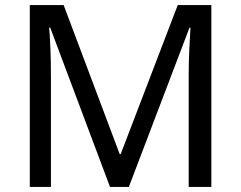

<svg xmlns="http://www.w3.org/2000/svg" viewBox="-20 -734 947 754"><path d="M412 0 177 -626H173Q176 -595 178 -542.5Q180 -490 180 -433V0H97V-714H230L450 -129H454L678 -714H810V0H721V-439Q721 -491 723.5 -542Q726 -593 728 -625H724L486 0Z"/></svg>

Font: Noto Sans Linear A
Style: Regular
Weight: 400
Designer: Monotype Design Team
Foundry: Monotype Imaging Inc.
Version: Version 2.002; ttfautohint (v1.8.4.7-5d5b)